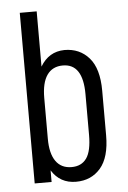

<svg xmlns="http://www.w3.org/2000/svg" viewBox="-51 -728 514 774"><g transform="rotate(-5 205.5 -341.0)"><path d="M127 -46.9V0H58.6V-690.4H127V-466.8Q161.1 -524.4 224.6 -525.4Q286.1 -525.4 324.2 -481.9Q362.3 -438.5 362.3 -348.6V-168Q362.3 -79.1 324.7 -35.6Q287.1 7.8 225.6 7.8Q161.1 7.8 127 -46.9ZM293.9 -175.8V-340.8Q293.9 -463.9 212.9 -463.9Q170.9 -463.9 148.9 -432.6Q127 -401.4 127 -339.8V-174.8Q127 -115.2 148.9 -84Q170.9 -52.7 212.9 -52.7Q252.9 -52.7 273.4 -81.5Q293.9 -110.4 293.9 -175.8Z"/></g></svg>

Font: Altinn-DIN Condensed
Style: Regular
Weight: 400
Width: 3
Designer: Charles Nix
Foundry: Altinn
Version: Version 2.00